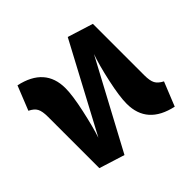

<svg xmlns="http://www.w3.org/2000/svg" viewBox="-145 -695 859 859"><g transform="rotate(-45 285.0 -265.5)"><path d="M503 -179Q503 -144 512 -127Q521 -110 546 -97L500 17Q357 -14 357 -144Q357 -190 375 -272.5Q393 -355 411 -405L188 11L67 -27V-352Q67 -387 58 -404Q49 -421 24 -433L70 -548Q213 -517 213 -387Q213 -342 195 -259.5Q177 -177 160 -126L382 -542L503 -504Z"/></g></svg>

Font: Fira Sans
Style: Bold
Weight: 700
Designer: bBox Type GmbH & Carrois Corporate GbR & Edenspiekermann AG
Foundry: bBox Type GmbH & Carrois Corporate GbR & Edenspiekermann AG
Version: Version 4.301;PS 004.301;hotconv 1.0.88;makeotf.lib2.5.64775